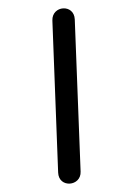

<svg xmlns="http://www.w3.org/2000/svg" viewBox="-163 -814 652 940"><g transform="rotate(-20 163.0 -344.0)"><path d="M101 27 329 -683C352 -756 247 -786 224 -715L-4 -6C-28 68 79 97 101 27Z"/></g></svg>

Font: SN Pro
Style: Bold
Weight: 700
Designer: Tobias Whetton
Foundry: Supernotes
Version: Version 1.003;Glyphs 3.3 (3324)